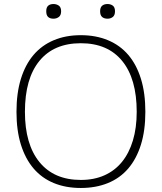

<svg xmlns="http://www.w3.org/2000/svg" viewBox="-20 -925 804 955"><path d="M246 -832Q229 -832 219.5 -840.5Q210 -849 210 -869Q210 -888 219.5 -896.5Q229 -905 246 -905Q261 -905 272.5 -897Q284 -889 284 -869Q284 -849 272.5 -840.5Q261 -832 246 -832ZM515 -832Q498 -832 488 -840.5Q478 -849 478 -869Q478 -888 488 -896.5Q498 -905 515 -905Q530 -905 541 -897Q552 -889 552 -869Q552 -849 541 -840.5Q530 -832 515 -832ZM382 10Q307 10 247.5 -14.5Q188 -39 147 -87Q106 -135 84 -205.5Q62 -276 62 -369Q62 -462 84 -533Q106 -604 147 -652Q188 -700 247.5 -725Q307 -750 382 -750Q457 -750 517 -725Q577 -700 618 -652Q659 -604 681 -533Q703 -462 703 -369Q703 -276 681 -205.5Q659 -135 618 -87Q577 -39 517 -14.5Q457 10 382 10ZM382 -30Q448 -30 499.5 -53Q551 -76 586.5 -119.5Q622 -163 641 -226Q660 -289 660 -369Q660 -533 588 -621.5Q516 -710 382 -710Q248 -710 176 -622Q104 -534 104 -369Q104 -207 176.5 -118.5Q249 -30 382 -30Z"/></svg>

Font: Encode Sans Wide
Style: Thin
Weight: 100
Designer: Pablo Impallari, Andres Torresi
Foundry: Pablo Impallari, Andres Torresi
Version: Version 1.000; ttfautohint (v1.00) -l 8 -r 50 -G 200 -x 14 -